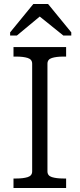

<svg xmlns="http://www.w3.org/2000/svg" viewBox="-20 -947 401 967"><path d="M142 -84V-626Q142 -648 119.5 -655Q97 -662 63 -662H48V-710H313V-662H299Q264 -662 241.5 -655Q219 -648 219 -626V-84Q219 -62 241.5 -55Q264 -48 299 -48H313V0H48V-48H63Q97 -48 119.5 -55Q142 -62 142 -84ZM222 -927H148L31 -784V-768H65L207 -886L155 -884L299 -768H339V-784Z"/></svg>

Font: Roboto Serif SemiCondensed Light
Style: Regular
Weight: 300
Width: 4
Designer: Greg Gazdowicz
Foundry: Commercial Type
Version: Version 1.007